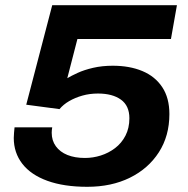

<svg xmlns="http://www.w3.org/2000/svg" viewBox="-20 -707 723 739"><path d="M316 12Q226 12 162.5 -11Q99 -34 66 -76.5Q33 -119 33 -176Q33 -186 34 -196Q35 -206 36 -217H181Q180 -211 179.5 -206Q179 -201 179 -196Q179 -166 195 -144Q211 -122 239.5 -110.5Q268 -99 307 -99Q338 -99 368 -108.5Q398 -118 423 -137Q448 -156 463 -185Q478 -214 478 -252Q478 -300 445.5 -323.5Q413 -347 357 -347Q325 -347 297 -339Q269 -331 246.5 -318Q224 -305 209 -287L81 -304L181 -687H661L638 -557H278L239 -406Q254 -415 279 -426.5Q304 -438 338.5 -446Q373 -454 414 -454Q479 -454 528 -433.5Q577 -413 604.5 -371.5Q632 -330 632 -268Q632 -184 591.5 -121Q551 -58 480 -23Q409 12 316 12Z"/></svg>

Font: Archivo SemiExpanded
Style: Bold Italic
Weight: 700
Width: 6
Italic angle: -10°
Designer: Hector Gatti
Foundry: Omnibus-Type
Version: Version 2.001